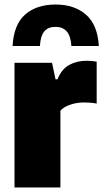

<svg xmlns="http://www.w3.org/2000/svg" viewBox="-20 -827 456 847"><path d="M44 0V-550H209.5L225 -477H233.5Q251.5 -522 285.2 -540.5Q319 -559 363 -559Q374.5 -559 386 -557.8Q397.5 -556.5 406.5 -555V-370Q393 -373 377.8 -374Q362.5 -375 350 -375Q318.5 -375 290 -365.2Q261.5 -355.5 246.5 -339V0ZM35.5 -624Q40.5 -718 90.5 -762.5Q140.5 -807 225.5 -807Q308 -807 359.2 -762.5Q410.5 -718 416 -624H295Q292 -669 274 -688.8Q256 -708.5 225.5 -708.5Q192 -708.5 175.5 -688.8Q159 -669 156 -624Z"/></svg>

Font: Encode Sans Semi Condensed Black
Style: Regular
Weight: 900
Width: 4
Designer: Multiple Designers
Foundry: Impallari Type
Version: Version 3.000; ttfautohint (v1.8.3) -l 8 -r 50 -G 200 -x 14 